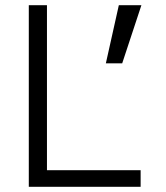

<svg xmlns="http://www.w3.org/2000/svg" viewBox="-20 -720 640 740"><path d="M91 0V-700H161V-64H522V0ZM388 -476 438 -700H525L451 -476Z"/></svg>

Font: DM Mono Light
Style: Regular
Weight: 300
Designer: Colophon Foundry
Foundry: Colophon Foundry
Version: Version 1.000; ttfautohint (v1.8.2.53-6de2)